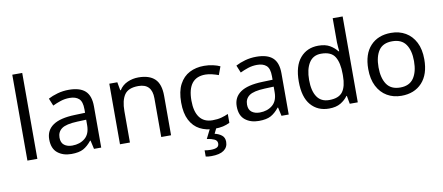

<svg xmlns="http://www.w3.org/2000/svg" viewBox="-82 -1097 3862 1673"><g transform="rotate(-10 1849.0 -260.0)"><path d="M173 0H85V-760H173Z M546 -545Q644 -545 691 -502Q738 -459 738 -365V0H674L657 -76H653Q618 -32 579.5 -11Q541 10 473 10Q400 10 352 -28.5Q304 -67 304 -149Q304 -229 367 -272.5Q430 -316 561 -320L652 -323V-355Q652 -422 623 -448Q594 -474 541 -474Q499 -474 461 -461.5Q423 -449 390 -433L363 -499Q398 -518 446 -531.5Q494 -545 546 -545ZM651 -262 572 -259Q472 -255 433.5 -227Q395 -199 395 -148Q395 -103 422.5 -82Q450 -61 493 -61Q561 -61 606 -98.5Q651 -136 651 -214Z M1162 -546Q1258 -546 1307 -499.5Q1356 -453 1356 -349V0H1269V-343Q1269 -472 1149 -472Q1060 -472 1026 -422Q992 -372 992 -278V0H904V-536H975L988 -463H993Q1019 -505 1065 -525.5Q1111 -546 1162 -546Z M1737 10Q1666 10 1610.5 -19Q1555 -48 1523.5 -109Q1492 -170 1492 -265Q1492 -364 1525 -426Q1558 -488 1614.5 -517Q1671 -546 1743 -546Q1784 -546 1822 -537.5Q1860 -529 1884 -517L1857 -444Q1833 -453 1801 -461Q1769 -469 1741 -469Q1583 -469 1583 -266Q1583 -169 1621.5 -117.5Q1660 -66 1736 -66Q1780 -66 1813.5 -75Q1847 -84 1875 -97V-19Q1848 -5 1815.5 2.5Q1783 10 1737 10ZM1819 139Q1819 187 1782 213.5Q1745 240 1671 240Q1639 240 1621 235V180Q1630 182 1645 183.5Q1660 185 1674 185Q1710 185 1729 175.5Q1748 166 1748 141Q1748 115 1721.5 103Q1695 91 1657 86L1700 0H1758L1732 53Q1768 61 1793.5 81Q1819 101 1819 139Z M2205 -545Q2303 -545 2350 -502Q2397 -459 2397 -365V0H2333L2316 -76H2312Q2277 -32 2238.5 -11Q2200 10 2132 10Q2059 10 2011 -28.5Q1963 -67 1963 -149Q1963 -229 2026 -272.5Q2089 -316 2220 -320L2311 -323V-355Q2311 -422 2282 -448Q2253 -474 2200 -474Q2158 -474 2120 -461.5Q2082 -449 2049 -433L2022 -499Q2057 -518 2105 -531.5Q2153 -545 2205 -545ZM2310 -262 2231 -259Q2131 -255 2092.5 -227Q2054 -199 2054 -148Q2054 -103 2081.5 -82Q2109 -61 2152 -61Q2220 -61 2265 -98.5Q2310 -136 2310 -214Z M2753 10Q2653 10 2593 -59.5Q2533 -129 2533 -267Q2533 -405 2593.5 -475.5Q2654 -546 2754 -546Q2816 -546 2855.5 -523Q2895 -500 2920 -467H2926Q2925 -480 2922.5 -505.5Q2920 -531 2920 -546V-760H3008V0H2937L2924 -72H2920Q2896 -38 2856 -14Q2816 10 2753 10ZM2767 -63Q2852 -63 2886.5 -109.5Q2921 -156 2921 -250V-266Q2921 -366 2888 -419.5Q2855 -473 2766 -473Q2695 -473 2659.5 -416.5Q2624 -360 2624 -265Q2624 -169 2659.5 -116Q2695 -63 2767 -63Z M3644 -269Q3644 -136 3576.5 -63Q3509 10 3394 10Q3323 10 3267.5 -22.5Q3212 -55 3180 -117.5Q3148 -180 3148 -269Q3148 -402 3215 -474Q3282 -546 3397 -546Q3470 -546 3525.5 -513.5Q3581 -481 3612.5 -419.5Q3644 -358 3644 -269ZM3239 -269Q3239 -174 3276.5 -118.5Q3314 -63 3396 -63Q3477 -63 3515 -118.5Q3553 -174 3553 -269Q3553 -364 3515 -418Q3477 -472 3395 -472Q3313 -472 3276 -418Q3239 -364 3239 -269Z"/></g></svg>

Font: Noto IKEA Simplified Chinese
Style: Regular
Weight: 400
Designer: Monotype Design Team
Foundry: Monotype Imaging Inc.
Version: Version 1.100